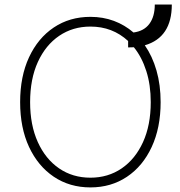

<svg xmlns="http://www.w3.org/2000/svg" viewBox="-20 -811 788 841"><path d="M658 -791.2H732.6Q732.6 -647 614.3 -612.6Q647.4 -565 665.5 -502Q683.6 -438.9 683.6 -363.6Q683.6 -251.4 644.5 -167.3Q605.5 -83.1 536 -36.6Q466.6 9.9 376.1 9.9Q285.2 9.9 215.7 -36.8Q146.3 -83.5 107.2 -167.4Q68.2 -251.4 68.2 -363.6Q68.2 -476.2 107.2 -560.2Q146.3 -644.2 215.7 -690.7Q285.2 -737.2 376.1 -737.2Q431.1 -737.2 478.9 -719.5Q526.6 -701.7 564.6 -668.7Q610.8 -674.7 634.4 -706.7Q658 -738.6 658 -791.2ZM640.3 -363.6Q640.3 -439.3 620.7 -500.2Q601.2 -561.1 566.4 -604Q554.3 -603.3 541.2 -603.3V-631.4Q472.7 -694.6 376.1 -694.6Q299 -694.6 239.3 -654.1Q179.7 -613.6 145.8 -539.4Q111.9 -465.2 111.9 -363.6Q111.9 -263.1 145.6 -188.7Q179.3 -114.3 238.8 -73.5Q298.3 -32.7 376.1 -32.7Q453.1 -32.7 512.8 -73.3Q572.4 -114 606.4 -188.4Q640.3 -262.8 640.3 -363.6Z"/></svg>

Font: Inter Extra Light BETA
Style: Regular
Weight: 200
Designer: Rasmus Andersson
Foundry: rsms
Version: Version 3.011;git-f93a4a705